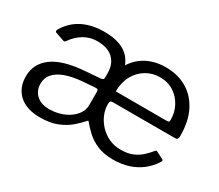

<svg xmlns="http://www.w3.org/2000/svg" viewBox="-103 -761 1129 992"><g transform="rotate(30 461.5 -265.0)"><path d="M494.9 -246.4Q483.6 -246.4 479.9 -242Q476.3 -237.7 476.3 -223.6Q476.3 -191.9 489.7 -161.5Q503.2 -131.1 526.6 -106.7Q550 -82.3 581.6 -68.1Q613.1 -53.9 649.6 -53.9Q692 -53.9 720.8 -66.1Q749.6 -78.4 770.3 -97.4Q791 -116.4 807.2 -136.7Q811.2 -141.4 813.2 -141.9Q815.3 -142.4 820.9 -139.9L861.9 -118.8Q870.5 -114.7 863.8 -105Q841.5 -68.7 808.6 -42.9Q775.8 -17.1 733.7 -3.5Q691.7 10 640.7 10Q585 10 545.5 -7.5Q506.1 -24.9 479.4 -50.3Q452.7 -75.7 434.9 -97.8Q432.1 -102.4 428.3 -97.8Q407 -73.2 378 -48.3Q348.9 -23.4 307.3 -6.7Q265.7 10 205.2 10Q125.3 10 81.3 -30Q37.3 -69.9 37.3 -137.9Q37.3 -213.6 99.5 -259.4Q161.7 -305.2 289.8 -314.3L377.3 -321.1Q385.4 -321.9 390.4 -325.1Q395.3 -328.3 395.3 -335.9V-363Q395.3 -417.1 362.6 -448.4Q330 -479.7 267.4 -479.7Q226.8 -479.7 191.4 -460.1Q156 -440.4 127.1 -400.1Q123.1 -394.4 120.4 -393.3Q117.7 -392.2 111.7 -394.2L59.7 -412.2Q56.3 -414.2 55.7 -418.7Q55.2 -423.1 57.7 -428.2Q78.9 -464.3 109.6 -489Q140.3 -513.7 181.7 -526.9Q223.2 -540 274.6 -540Q346.7 -539.7 390.3 -515.6Q434 -491.5 452.6 -442.7Q483.2 -491 531.8 -515.5Q580.3 -540 641.8 -540Q713.6 -540 767.7 -508.2Q821.8 -476.3 852.2 -416.1Q882.7 -355.9 882.7 -269.2Q882.7 -258.4 879.4 -252.5Q876.2 -246.7 864.7 -246.4H494.9ZM642.1 -480.3Q596.8 -480.3 559.9 -458.4Q523.1 -436.6 501.2 -397Q479.3 -357.5 478.6 -302.6L781.1 -302.3Q792.6 -302.3 795.3 -305.5Q798.1 -308.7 798.1 -317.7Q798.1 -360.4 778.4 -397.7Q758.7 -434.9 723.8 -457.6Q688.9 -480.3 642.1 -480.3ZM395.3 -251.5Q395.3 -259.8 392.2 -263.6Q389.2 -267.3 379.4 -266.6L306.7 -261.3Q247.1 -256.6 206.1 -241.8Q165.1 -227 143.4 -202.6Q121.8 -178.1 121.8 -143Q121.8 -100.7 151.4 -74.6Q181.1 -48.6 234.7 -50.7Q279.1 -52.9 315.3 -69.4Q351.5 -85.9 373.4 -112.8Q395.3 -139.7 395.3 -172.3V-251.5Z"/></g></svg>

Font: Libre Franklin Thin
Style: Regular
Weight: 100
Designer: Pablo Impallari, Rodrigo Fuenzalida, Nhung Nguyen
Foundry: Impallari Type
Version: Version 3.000